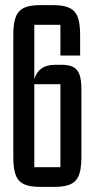

<svg xmlns="http://www.w3.org/2000/svg" viewBox="-20 -725 366 750"><path d="M190 5C275 5 298 -22 298 -115V-372C298 -446 282 -472 218 -472H196C149 -472 125 -451 114 -416V-628H216V-508H293V-585C293 -678 270 -705 184 -705H140C55 -705 32 -678 32 -585V-115C32 -22 54 5 140 5ZM114 -396H216V-72H114Z"/></svg>

Font: Queering
Style: Regular
Weight: 400
Designer: Adam Naccarato
Foundry: adamnac
Version: Version 2.000;hotconv 1.0.109;makeotfexe 2.5.65596